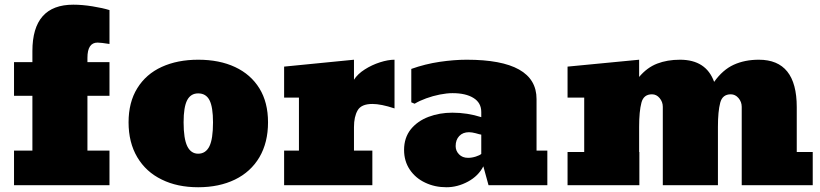

<svg xmlns="http://www.w3.org/2000/svg" viewBox="-20 -787 3486 816"><path d="M445.3 0H39.6V-147H117.7V-379.9H39.6V-522.9H117.7V-569.8Q117.7 -767.1 291.5 -767.1Q329.6 -767.1 373.5 -760Q417.5 -752.9 445.3 -744.1V-600.1Q408.7 -606 394.5 -606Q351.6 -606 351.6 -541V-522.9H445.3V-379.9H351.6V-147H445.3Z M822.3 8.8Q733.4 8.8 667.5 -23.9Q600.6 -56.2 563.5 -118.7Q526.4 -181.2 526.4 -267.1Q526.4 -352.5 563.5 -412.1Q600.6 -472.2 667.5 -502.7Q734.4 -533.2 822.3 -533.2Q912.6 -533.2 979.2 -502Q1045.9 -470.7 1082.5 -411.4Q1119.1 -352.1 1119.1 -267.1Q1119.1 -181.2 1082.5 -118.7Q1045.4 -56.2 978.3 -23.7Q911.1 8.8 822.3 8.8ZM822.3 -133.8Q854.5 -133.8 870.1 -165.5Q885.3 -196.3 885.3 -267.1Q885.3 -332 870.4 -361.1Q855.5 -390.1 822.3 -390.1Q790.5 -390.1 775.4 -361.1Q760.3 -332 760.3 -267.1Q760.3 -197.8 775.9 -165.5Q791.5 -133.8 822.3 -133.8Z M1562.5 0H1187.5V-147H1250.5V-372.1H1187.5V-503.9L1484.4 -533.2V-448.2Q1500 -472.7 1530.3 -491.9Q1560.5 -511.2 1595 -522.2Q1629.4 -533.2 1656.7 -533.2V-326.2Q1599.6 -345.2 1562.5 -345.2Q1515.6 -345.2 1500 -318.1Q1484.4 -291 1484.4 -247.1V-147H1562.5Z M1877.4 8.8Q1827.6 8.8 1787.1 -10.7Q1746.1 -29.8 1721.7 -65.9Q1697.3 -102.1 1697.3 -149.9Q1697.3 -201.7 1726.1 -237.8Q1754.9 -272.9 1801.5 -290.5Q1848.1 -308.1 1902.3 -308.1Q1966.3 -308.1 2025.4 -289.1V-311Q2025.4 -350.1 1992.4 -370.6Q1959.5 -391.1 1903.3 -391.1Q1879.4 -391.1 1849.6 -385.3Q1819.8 -379.4 1791.5 -369.1Q1763.2 -358.9 1742.2 -346.2L1728 -352.1V-494.1Q1787.1 -515.1 1848.6 -524.2Q1910.2 -533.2 1963.4 -533.2Q2260.3 -533.2 2260.3 -366.2V-147H2306.2V0H2056.2L2034.2 -80.1Q2013.2 -39.1 1968.8 -15.1Q1924.3 8.8 1877.4 8.8ZM1969.2 -116.2Q1985.4 -116.2 2002.2 -121.6Q2019 -127 2025.4 -132.8V-214.8Q2018.1 -215.8 2002 -220.7Q1985.4 -225.1 1973.1 -225.1Q1947.3 -225.1 1931.9 -209Q1916.5 -192.9 1916.5 -166Q1916.5 -146 1930.9 -131.1Q1945.3 -116.2 1969.2 -116.2Z M3366.2 -332V-141.1H3434.1V0H3132.3V-333Q3132.3 -354 3118.7 -370.1Q3105 -386.2 3085.9 -386.2Q3050.3 -386.2 3041 -350.6Q3031.2 -314 3031.2 -248V0H2796.9V-333Q2796.9 -354 2783.4 -370.1Q2770 -386.2 2751 -386.2Q2715.3 -386.2 2706.1 -350.6Q2696.3 -314 2696.3 -248V-141.1H2697.3V0H2392.1V-141.1H2462.9V-372.1H2392.1V-503.9L2696.3 -533.2V-460Q2730 -500 2772.9 -516.6Q2815.9 -533.2 2870.1 -533.2Q2981 -533.2 3015.1 -439Q3051.3 -490.2 3098.1 -511.7Q3145 -533.2 3205.1 -533.2Q3366.2 -533.2 3366.2 -332Z"/></svg>

Font: Moul
Style: Regular
Weight: 400
Designer: Danh Hong
Version: Version 8.002; ttfautohint (v1.8.3)